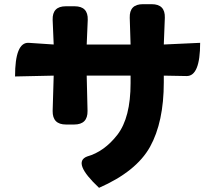

<svg xmlns="http://www.w3.org/2000/svg" viewBox="-20 -826 1040 919"><path d="M764 -432Q764 -242 698 -123Q632 -5 454 73Q324 -49 397 -77Q479 -100 542 -181Q605 -263 605 -428V-464H395L399 -295Q400 -230 335 -230H296Q231 -230 232 -295L237 -464L52 -460Q52 -624 117 -621L237 -613L232 -731Q230 -796 295 -796H337Q402 -796 400 -731L395 -613H605L601 -741Q599 -806 664 -806H706Q771 -806 769 -741L764 -613L938 -621Q938 -461 873 -462L764 -464Z"/></svg>

Font: Swei Half Moon CJK SC
Style: Black
Weight: 900
Version: Version 2.071